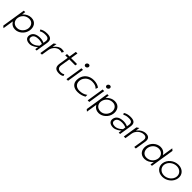

<svg xmlns="http://www.w3.org/2000/svg" viewBox="486 -2497 4530 4530"><g transform="rotate(45 2751.0 -232.0)"><path d="M30 141 76 180 119 -90 135 -66C166 -23 213 11 292 11C405 11 529 -82 552 -225C571 -345 513 -462 367 -462C287 -462 227 -426 181 -383L157 -360L171 -451H123ZM141 -225C157 -328 237 -407 352 -407C457 -407 509 -319 494 -225C480 -139 405 -48 296 -48C181 -48 127 -138 141 -225Z M625 -127C612 -44 669 11 776 11C863 11 948 -62 948 -62L969 -82L956 0H1002L1050 -302C1067 -412 1021 -462 896 -462C811 -462 758 -443 712 -413L735 -374C780 -403 825 -411 888 -411C972 -411 1009 -379 997 -301L987 -242L972 -249C972 -249 918 -273 855 -273C732 -273 642 -232 625 -127ZM682 -128C694 -205 773 -224 847 -224C922 -224 972 -200 980 -197L970 -131C969 -129 886 -38 787 -38C721 -38 672 -65 682 -128Z M1106 -20H1159L1188 -201C1197 -259 1225 -307 1259 -340C1289 -369 1332 -395 1384 -395C1421 -395 1437 -390 1451 -381L1480 -430C1460 -441 1451 -447 1400 -447C1327 -447 1272 -404 1230 -353L1208 -326L1226 -441L1167 -402Z M1560 -397H1642L1604 -158C1588 -47 1634 11 1754 11C1816 11 1842 -2 1875 -23L1859 -68C1834 -51 1816 -40 1762 -40C1678 -40 1646 -87 1658 -163L1695 -397H1895L1903 -449H1703L1732 -632H1679L1650 -449H1568Z M2042 -593C2038 -565 2057 -542 2086 -542C2115 -542 2142 -565 2146 -593C2150 -621 2131 -644 2102 -644C2073 -644 2046 -621 2042 -593ZM1977 -20H2030L2098 -451H2045Z M2165 -226C2159 -191 2160 -160 2165 -131C2182 -48 2252 11 2377 11C2464 11 2535 -15 2588 -47V-107L2576 -98C2528 -64 2466 -42 2386 -42C2358 -42 2332 -46 2309 -55C2245 -80 2209 -141 2222 -226C2226 -252 2234 -276 2248 -299C2286 -362 2356 -410 2450 -410C2530 -410 2580 -388 2616 -353L2625 -344L2645 -404C2604 -436 2539 -462 2452 -462C2413 -462 2379 -456 2345 -445C2251 -412 2183 -339 2165 -226Z M2750 -593C2746 -565 2765 -542 2794 -542C2823 -542 2850 -565 2854 -593C2858 -621 2839 -644 2810 -644C2781 -644 2754 -621 2750 -593ZM2685 -20H2738L2806 -451H2753Z M2815 141 2861 180 2904 -90 2920 -66C2951 -23 2998 11 3077 11C3190 11 3314 -82 3337 -225C3356 -345 3298 -462 3152 -462C3072 -462 3012 -426 2966 -383L2942 -360L2956 -451H2908ZM2926 -225C2942 -328 3022 -407 3137 -407C3242 -407 3294 -319 3279 -225C3265 -139 3190 -48 3081 -48C2966 -48 2912 -138 2926 -225Z M3410 -127C3397 -44 3454 11 3561 11C3648 11 3733 -62 3733 -62L3754 -82L3741 0H3787L3835 -302C3852 -412 3806 -462 3681 -462C3596 -462 3543 -443 3497 -413L3520 -374C3565 -403 3610 -411 3673 -411C3757 -411 3794 -379 3782 -301L3772 -242L3757 -249C3757 -249 3703 -273 3640 -273C3517 -273 3427 -232 3410 -127ZM3467 -128C3479 -205 3558 -224 3632 -224C3707 -224 3757 -200 3765 -197L3755 -131C3754 -129 3671 -38 3572 -38C3506 -38 3457 -65 3467 -128Z M3891 -20H3945L3973 -197C3982 -256 4015 -303 4052 -336C4086 -365 4135 -391 4195 -391C4266 -391 4290 -344 4281 -286L4239 -20H4291L4335 -294C4349 -385 4313 -443 4212 -443C4127 -443 4064 -400 4017 -349L3993 -322L4009 -422L3949 -382Z M4420 -226C4401 -106 4460 11 4606 11C4686 11 4748 -26 4794 -71L4817 -95L4802 0H4849L4943 -592L4896 -631L4853 -361L4837 -385C4806 -428 4760 -462 4681 -462C4568 -462 4443 -369 4420 -226ZM4478 -226C4492 -312 4567 -403 4676 -403C4791 -403 4846 -313 4832 -226C4816 -123 4734 -44 4619 -44C4514 -44 4463 -132 4478 -226Z M4983 -226C4962 -95 5057 11 5202 11C5347 11 5473 -95 5494 -226C5515 -357 5422 -462 5277 -462C5132 -462 5004 -357 4983 -226ZM5035 -226C5051 -329 5157 -411 5269 -411C5381 -411 5458 -329 5442 -226C5426 -123 5323 -40 5210 -40C5098 -40 5019 -123 5035 -226Z"/></g></svg>

Font: Charger Sport
Style: ExLitExtObl
Weight: 200
Designer: Jasper
Foundry: Cannot Into Space Fonts
Version: Version 1.1